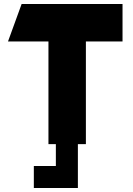

<svg xmlns="http://www.w3.org/2000/svg" viewBox="-20 -720 662 959"><path d="M20 -513 88 -700H592V-513H409V0H369V219H149V109H259V0H222V-513Z"/></svg>

Font: Clickuper
Style: Bold
Weight: 700
Designer: Denis Ignatov
Foundry: Denis Ignatov
Version: Version 1.10 April 16, 2021